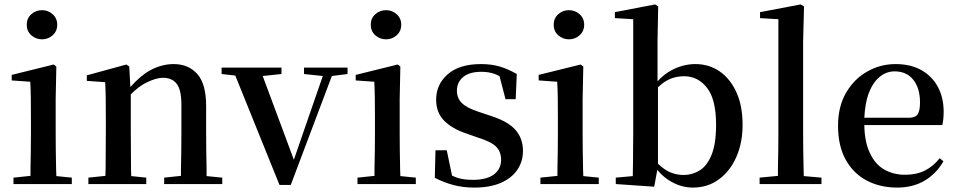

<svg xmlns="http://www.w3.org/2000/svg" viewBox="-20 -833 4332 869"><path d="M41 0V-29L118 -37Q118 -50 118 -67Q119 -108 119.5 -153Q120 -198 120 -232V-300Q120 -350 119.5 -388.5Q119 -427 117 -463L33 -469V-494L223 -541L235 -532L232 -385V-232Q232 -198 232.5 -153Q233 -108 234 -67Q234 -50 235 -36L305 -29V0ZM170 -655Q142 -655 121.5 -673.5Q101 -692 101 -721Q101 -750 121.5 -768.5Q142 -787 170 -787Q198 -787 218.5 -768.5Q239 -750 239 -721Q239 -692 218.5 -673.5Q198 -655 170 -655Z M380 0V-29L457 -37Q457 -50 458 -67Q458 -108 458.5 -153Q459 -198 459 -232V-301Q459 -352 458.5 -388.5Q458 -425 456 -461L373 -467V-492L552 -541L565 -532L570 -439Q616 -491 660 -515Q712 -543 766 -543Q833 -543 873 -498Q913 -453 913 -353V-232Q913 -197 913.5 -152Q914 -107 915 -66Q915 -50 915 -36L986 -29V0H723V-29L799 -37Q799 -50 799 -66Q800 -107 800.5 -152Q801 -197 801 -232V-359Q801 -427 779.5 -454Q758 -481 718 -481Q686 -481 640 -458Q607 -441 572 -406V-232Q572 -198 572.5 -153Q573 -108 573 -67Q573 -50 574 -36L642 -29V0Z M1245 4 1045 -491 983 -498V-527H1254V-498L1169 -489L1310 -110L1441 -489L1356 -498V-527H1553V-498L1482 -489L1296 4Z M1598 0V-29L1675 -37Q1675 -50 1675 -67Q1676 -108 1676.5 -153Q1677 -198 1677 -232V-300Q1677 -350 1676.5 -388.5Q1676 -427 1674 -463L1590 -469V-494L1780 -541L1792 -532L1789 -385V-232Q1789 -198 1789.5 -153Q1790 -108 1791 -67Q1791 -50 1792 -36L1862 -29V0ZM1727 -655Q1699 -655 1678.5 -673.5Q1658 -692 1658 -721Q1658 -750 1678.5 -768.5Q1699 -787 1727 -787Q1755 -787 1775.5 -768.5Q1796 -750 1796 -721Q1796 -692 1775.5 -673.5Q1755 -655 1727 -655Z M2127 16Q2075 16 2032.5 4.5Q1990 -7 1948 -28L1951 -153H2002L2026 -38Q2037 -33 2048 -29Q2078 -19 2120 -19Q2183 -19 2215.5 -43.5Q2248 -68 2248 -110Q2248 -145 2226.5 -168Q2205 -191 2144 -210L2090 -229Q2027 -250 1990.5 -286.5Q1954 -323 1954 -382Q1954 -451 2006.5 -497Q2059 -543 2157 -543Q2204 -543 2241.5 -532Q2279 -521 2319 -498L2314 -384H2268L2241 -488Q2229 -495 2217 -499Q2191 -508 2158 -508Q2105 -508 2076.5 -484.5Q2048 -461 2048 -422Q2048 -389 2070.5 -366.5Q2093 -344 2149 -326L2203 -308Q2280 -283 2313.5 -244.5Q2347 -206 2347 -150Q2347 -102 2321.5 -64.5Q2296 -27 2247 -5.5Q2198 16 2127 16Z M2426 0V-29L2503 -37Q2503 -50 2503 -67Q2504 -108 2504.5 -153Q2505 -198 2505 -232V-300Q2505 -350 2504.5 -388.5Q2504 -427 2502 -463L2418 -469V-494L2608 -541L2620 -532L2617 -385V-232Q2617 -198 2617.5 -153Q2618 -108 2619 -67Q2619 -50 2620 -36L2690 -29V0ZM2555 -655Q2527 -655 2506.5 -673.5Q2486 -692 2486 -721Q2486 -750 2506.5 -768.5Q2527 -787 2555 -787Q2583 -787 2603.5 -768.5Q2624 -750 2624 -721Q2624 -692 2603.5 -673.5Q2583 -655 2555 -655Z M2767 0V-29L2844 -36Q2845 -65 2845 -100Q2845 -135 2845.5 -170Q2846 -205 2846 -232V-746L2763 -751V-778L2945 -813L2959 -804L2956 -647V-465Q2987 -499 3023 -517Q3074 -543 3127 -543Q3189 -543 3237 -510Q3285 -477 3313 -415.5Q3341 -354 3341 -268Q3341 -186 3312.5 -122Q3284 -58 3233.5 -21Q3183 16 3116 16Q3067 16 3021 -9Q2985 -28 2955 -64L2941 12ZM2958 -92Q2983 -68 3007 -56Q3039 -41 3074 -41Q3113 -41 3146.5 -61.5Q3180 -82 3200.5 -132Q3221 -182 3221 -269Q3221 -383 3180 -435.5Q3139 -488 3076 -488Q3054 -488 3031 -482Q3008 -476 2983 -459Q2971 -450 2958 -438Z M3418 0V-29L3501 -37Q3501 -54 3501 -73Q3502 -113 3502.5 -154.5Q3503 -196 3503 -232V-746L3420 -751V-778L3604 -813L3619 -804L3615 -647V-232Q3615 -196 3615.5 -154.5Q3616 -113 3617 -73Q3617 -54 3618 -36L3698 -29V0Z M4041 16Q3963 16 3902.5 -16Q3842 -48 3807.5 -110.5Q3773 -173 3773 -264Q3773 -351 3809.5 -413.5Q3846 -476 3905.5 -509.5Q3965 -543 4033 -543Q4103 -543 4152 -514.5Q4201 -486 4226 -437.5Q4251 -389 4251 -328Q4251 -292 4245 -267H3892Q3893 -192 3916 -143Q3939 -91 3981 -66.5Q4023 -42 4076 -42Q4129 -42 4167 -61.5Q4205 -81 4233 -117L4250 -103Q4218 -47 4165 -15.5Q4112 16 4041 16ZM3892 -300H4094Q4123 -300 4133.5 -316Q4144 -332 4144 -369Q4144 -434 4113.5 -472Q4083 -510 4029 -510Q3991 -510 3960 -484Q3929 -458 3910 -406Q3895 -362 3892 -300Z"/></svg>

Font: Early Summer Mincho SemiBold
Style: Regular
Weight: 600
Designer: GuiWonder
Version: Version 1.002